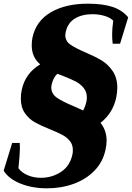

<svg xmlns="http://www.w3.org/2000/svg" viewBox="-59 -782 715 1041"><path d="M549 -595Q549 -628 555 -670Q538 -687 507.5 -696Q477 -705 442 -705Q386 -705 347 -681.5Q308 -658 297 -607Q295 -597 295 -592Q295 -560 321.5 -541Q348 -522 404 -498Q458 -475 492.5 -454Q527 -433 552 -396.5Q577 -360 577 -306Q577 -282 571 -252Q553 -169 486 -116Q519 -75 519 -19Q519 3 513 30Q499 96 453.5 143Q408 190 341 214.5Q274 239 196 239Q114 239 50 212.5Q-14 186 -39 143L7 -7H48Q49 2 49 21Q49 52 41 130Q58 154 91 168Q124 182 162 182Q224 182 272.5 149.5Q321 117 334 54Q336 46 336 31Q336 2 319.5 -18Q303 -38 278.5 -51Q254 -64 212 -81Q160 -102 129 -119.5Q98 -137 76 -168.5Q54 -200 54 -247Q54 -274 59 -295Q78 -385 159 -433Q113 -472 113 -536Q113 -558 117 -578Q136 -668 216 -715Q296 -762 417 -762Q499 -762 551.5 -744.5Q604 -727 636 -688L592 -545H552Q549 -569 549 -595ZM412 -253Q412 -284 394 -306Q376 -328 349 -341.5Q322 -355 276 -373L252 -382Q230 -362 221 -324Q219 -314 219 -309Q219 -274 248.5 -253Q278 -232 341 -206L392 -183Q404 -206 409 -229Q412 -243 412 -253Z"/></svg>

Font: Trirong ExtraBold
Style: Italic
Weight: 800
Italic angle: -12°
Designer: Katatrad Team
Foundry: CadsonDemak
Version: Version 1.001